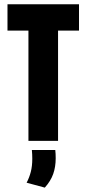

<svg xmlns="http://www.w3.org/2000/svg" viewBox="-20 -659 404 898"><path d="M113 0V-639H251.5V0ZM15 -516V-639H349.5V-516ZM238.5 42.5Q239.5 51 240 60.5Q240.5 70 240.5 81.5Q240.5 121.5 228.8 154.8Q217 188 189.5 218.5L104.5 195.5Q117 172 124 145Q131 118 131 83Q131 73 130.5 63Q130 53 129 42.5Z"/></svg>

Font: Anek Latin Condensed
Style: Bold
Weight: 700
Width: 3
Designer: Yesha Goshar
Foundry: Ek Type
Version: Version 1.003